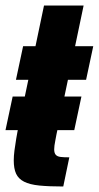

<svg xmlns="http://www.w3.org/2000/svg" viewBox="-21 -678 359 698"><path d="M-1 -205 25 -327H275L249 -205ZM209 0Q157 0 122 -3.5Q87 -7 66.5 -17.5Q46 -28 37.5 -46.5Q29 -65 29 -95Q29 -111 31.5 -130.5Q34 -150 38 -174Q42 -198 48 -226L82 -388H37L63 -510H108L139 -658H283L252 -510H318L292 -388H226L184 -188Q182 -176 180 -166.5Q178 -157 177 -149Q176 -141 176 -135Q176 -122 181.5 -115.5Q187 -109 199 -107.5Q211 -106 231 -106Z"/></svg>

Font: Saira Condensed Black
Style: Italic
Weight: 900
Width: 3
Italic angle: -12°
Designer: Hector Gatti with collaboration of the Omnibus-Type team
Foundry: Omnibus-Type
Version: Version 1.101